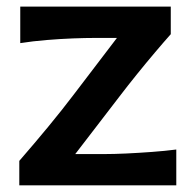

<svg xmlns="http://www.w3.org/2000/svg" viewBox="-20 -558 586 578"><path d="M38.1 0V-73.7Q83.5 -126 125.2 -176.5Q167 -227.1 201.7 -272.9L332 -443.8H265.6Q238.3 -443.8 200 -442.4Q161.6 -440.9 120.1 -437.5Q78.6 -434.1 41 -428.2V-538.1H494.1V-455.1Q473.1 -431.6 446.5 -400.1Q419.9 -368.7 392.3 -334.5Q364.7 -300.3 340.8 -269L206.5 -94.2H294.4Q322.3 -94.2 359.9 -95.9Q397.5 -97.7 437 -100.6Q476.6 -103.5 510.7 -107.9V0Z"/></svg>

Font: Pinar DS1 SemiBold
Style: Regular
Weight: 600
Designer: Amin Abedi
Version: Version 3.000